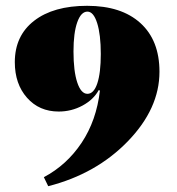

<svg xmlns="http://www.w3.org/2000/svg" viewBox="-20 -599 608 661"><path d="M280 -579Q398 -579 463.5 -519.5Q529 -460 529 -352Q529 -225 420 -112.5Q311 0 146 42L131 11Q210 -31 261 -107.5Q312 -184 324 -287L320 -289Q302 -256 264 -235.5Q226 -215 182 -215Q115 -215 73 -262.5Q31 -310 31 -385Q31 -476 97.5 -527.5Q164 -579 280 -579ZM281 -559Q259 -559 246 -522.5Q233 -486 233 -422Q233 -354 246 -315Q259 -276 281 -276Q303 -276 315 -312Q327 -348 327 -413Q327 -480 314.5 -519.5Q302 -559 281 -559Z"/></svg>

Font: Arapey Black-Display
Style: Regular
Weight: 900
Designer: Eduardo Rodriguez Tunni
Foundry: Eduardo Rodriguez Tunni
Version: Version 4.000